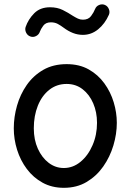

<svg xmlns="http://www.w3.org/2000/svg" viewBox="-20 -832 606 890"><path d="M289.1 -534.7Q347.7 -534.7 391.1 -510.3Q434.6 -485.8 463.6 -445.8Q492.7 -405.8 507.1 -357.9Q521.5 -310.1 521.5 -262.7Q521.5 -210.9 505.6 -157.7Q489.7 -104.5 458.5 -60.1Q427.2 -15.6 381.6 11.5Q335.9 38.6 275.9 38.6Q220.7 38.6 177.5 14.9Q134.3 -8.8 104.5 -48.6Q74.7 -88.4 59.3 -137.5Q43.9 -186.5 43.9 -237.3Q43.9 -289.6 58.8 -342Q73.7 -394.5 104 -438Q134.3 -481.4 180.4 -508.1Q226.6 -534.7 289.1 -534.7ZM289.1 -442.9Q242.7 -442.9 208.3 -415.5Q173.8 -388.2 155.3 -341.6Q136.7 -294.9 136.7 -237.3Q136.7 -184.1 155.5 -142.6Q174.3 -101.1 205.8 -77.1Q237.3 -53.2 275.9 -53.2Q318.4 -53.2 353.3 -82Q388.2 -110.8 408.9 -158.7Q429.7 -206.5 429.7 -262.7Q429.7 -312 412.1 -353Q394.5 -394 362.8 -418.5Q331.1 -442.9 289.1 -442.9ZM121.6 -662.6Q107.9 -667 101.3 -680.2Q94.7 -693.4 98.6 -706.5Q110.8 -742.2 138.4 -770.3Q166 -798.3 211.9 -798.3Q245.6 -798.3 271 -785.6Q296.4 -772.9 317.4 -758.8Q330.1 -751 341.1 -745.8Q352.1 -740.7 364.3 -740.7Q389.6 -740.7 402.1 -757.6Q414.6 -774.4 420.9 -790.5Q426.3 -803.7 439.9 -809.1Q453.6 -814.5 466.3 -809.1Q479 -803.7 484.6 -790Q490.2 -776.4 484.9 -763.7Q466.3 -721.7 434.8 -696Q403.3 -670.4 364.3 -670.4Q340.3 -670.4 318.4 -679Q296.4 -687.5 274.9 -703.6Q261.2 -713.9 247.6 -721.2Q233.9 -728.5 215.8 -728.5Q191.9 -728.5 180.4 -712.6Q168.9 -696.8 165 -685.5Q160.6 -671.9 147.5 -665Q134.3 -658.2 121.6 -662.6Z"/></svg>

Font: Mikhak-FD Medium
Style: Regular
Weight: 500
Designer: Amin Abedi
Version: Version 3.2